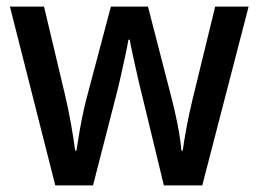

<svg xmlns="http://www.w3.org/2000/svg" viewBox="-20 -560 781 580"><path d="M408 -277Q402 -300 395 -331.5Q388 -363 381.5 -392.5Q375 -422 372 -440H368Q365 -422 358.5 -392Q352 -362 345 -330.5Q338 -299 332 -276L261 0H147L10 -540H113L176 -275Q186 -233 194.5 -185.5Q203 -138 207 -105H211Q214 -125 218.5 -152.5Q223 -180 229 -209Q235 -238 241 -261L315 -540H427L499 -261Q507 -231 516 -186Q525 -141 528 -105H532Q535 -129 543 -172.5Q551 -216 561 -257L630 -540H731L591 0H475Z"/></svg>

Font: Noto Sans Tamil SemiCondensed Medium
Style: Regular
Weight: 500
Width: 4
Designer: Jelle Bosma - Monotype Design Team
Foundry: Monotype Imaging Inc.
Version: Version 2.004; ttfautohint (v1.8.4.7-5d5b)